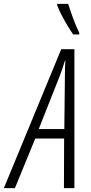

<svg xmlns="http://www.w3.org/2000/svg" viewBox="-86 -971 471 991"><path d="M-66 0 230 -717H298V0H244L245 -256H96L-9 0ZM114 -305H246L249 -579Q249 -601 249.5 -621Q250 -641 252 -657H249Q245 -642 238 -622.5Q231 -603 222 -578ZM292 -793Q279 -811 263 -837.5Q247 -864 232.5 -892Q218 -920 209 -944V-951H266Q278 -913 291.5 -876Q305 -839 323 -802V-793Z"/></svg>

Font: Noto Sans ExtraCondensed Light
Style: Italic
Weight: 300
Width: 2
Italic angle: -12°
Designer: Monotype Design Team
Foundry: Monotype Imaging Inc.
Version: Version 2.013; ttfautohint (v1.8.4.7-5d5b)